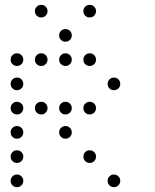

<svg xmlns="http://www.w3.org/2000/svg" viewBox="-20 -796 640 792"><path d="M149 -776Q139 -776 131.5 -768.5Q124 -761 124 -751V-749Q124 -739 131.5 -731.5Q139 -724 149 -724H151Q161 -724 168.5 -731.5Q176 -739 176 -749V-751Q176 -761 168.5 -768.5Q161 -776 151 -776ZM349 -776Q339 -776 331.5 -768.5Q324 -761 324 -751V-749Q324 -739 331.5 -731.5Q339 -724 349 -724H351Q361 -724 368.5 -731.5Q376 -739 376 -749V-751Q376 -761 368.5 -768.5Q361 -776 351 -776ZM249 -676Q239 -676 231.5 -668.5Q224 -661 224 -651V-649Q224 -639 231.5 -631.5Q239 -624 249 -624H251Q261 -624 268.5 -631.5Q276 -639 276 -649V-651Q276 -661 268.5 -668.5Q261 -676 251 -676ZM49 -576Q39 -576 31.5 -568.5Q24 -561 24 -551V-549Q24 -539 31.5 -531.5Q39 -524 49 -524H51Q61 -524 68.5 -531.5Q76 -539 76 -549V-551Q76 -561 68.5 -568.5Q61 -576 51 -576ZM149 -576Q139 -576 131.5 -568.5Q124 -561 124 -551V-549Q124 -539 131.5 -531.5Q139 -524 149 -524H151Q161 -524 168.5 -531.5Q176 -539 176 -549V-551Q176 -561 168.5 -568.5Q161 -576 151 -576ZM249 -576Q239 -576 231.5 -568.5Q224 -561 224 -551V-549Q224 -539 231.5 -531.5Q239 -524 249 -524H251Q261 -524 268.5 -531.5Q276 -539 276 -549V-551Q276 -561 268.5 -568.5Q261 -576 251 -576ZM349 -576Q339 -576 331.5 -568.5Q324 -561 324 -551V-549Q324 -539 331.5 -531.5Q339 -524 349 -524H351Q361 -524 368.5 -531.5Q376 -539 376 -549V-551Q376 -561 368.5 -568.5Q361 -576 351 -576ZM49 -476Q39 -476 31.5 -468.5Q24 -461 24 -451V-449Q24 -439 31.5 -431.5Q39 -424 49 -424H51Q61 -424 68.5 -431.5Q76 -439 76 -449V-451Q76 -461 68.5 -468.5Q61 -476 51 -476ZM449 -476Q439 -476 431.5 -468.5Q424 -461 424 -451V-449Q424 -439 431.5 -431.5Q439 -424 449 -424H451Q461 -424 468.5 -431.5Q476 -439 476 -449V-451Q476 -461 468.5 -468.5Q461 -476 451 -476ZM49 -376Q39 -376 31.5 -368.5Q24 -361 24 -351V-349Q24 -339 31.5 -331.5Q39 -324 49 -324H51Q61 -324 68.5 -331.5Q76 -339 76 -349V-351Q76 -361 68.5 -368.5Q61 -376 51 -376ZM149 -376Q139 -376 131.5 -368.5Q124 -361 124 -351V-349Q124 -339 131.5 -331.5Q139 -324 149 -324H151Q161 -324 168.5 -331.5Q176 -339 176 -349V-351Q176 -361 168.5 -368.5Q161 -376 151 -376ZM249 -376Q239 -376 231.5 -368.5Q224 -361 224 -351V-349Q224 -339 231.5 -331.5Q239 -324 249 -324H251Q261 -324 268.5 -331.5Q276 -339 276 -349V-351Q276 -361 268.5 -368.5Q261 -376 251 -376ZM349 -376Q339 -376 331.5 -368.5Q324 -361 324 -351V-349Q324 -339 331.5 -331.5Q339 -324 349 -324H351Q361 -324 368.5 -331.5Q376 -339 376 -349V-351Q376 -361 368.5 -368.5Q361 -376 351 -376ZM49 -276Q39 -276 31.5 -268.5Q24 -261 24 -251V-249Q24 -239 31.5 -231.5Q39 -224 49 -224H51Q61 -224 68.5 -231.5Q76 -239 76 -249V-251Q76 -261 68.5 -268.5Q61 -276 51 -276ZM249 -276Q239 -276 231.5 -268.5Q224 -261 224 -251V-249Q224 -239 231.5 -231.5Q239 -224 249 -224H251Q261 -224 268.5 -231.5Q276 -239 276 -249V-251Q276 -261 268.5 -268.5Q261 -276 251 -276ZM49 -176Q39 -176 31.5 -168.5Q24 -161 24 -151V-149Q24 -139 31.5 -131.5Q39 -124 49 -124H51Q61 -124 68.5 -131.5Q76 -139 76 -149V-151Q76 -161 68.5 -168.5Q61 -176 51 -176ZM349 -176Q339 -176 331.5 -168.5Q324 -161 324 -151V-149Q324 -139 331.5 -131.5Q339 -124 349 -124H351Q361 -124 368.5 -131.5Q376 -139 376 -149V-151Q376 -161 368.5 -168.5Q361 -176 351 -176ZM49 -76Q39 -76 31.5 -68.5Q24 -61 24 -51V-49Q24 -39 31.5 -31.5Q39 -24 49 -24H51Q61 -24 68.5 -31.5Q76 -39 76 -49V-51Q76 -61 68.5 -68.5Q61 -76 51 -76ZM449 -76Q439 -76 431.5 -68.5Q424 -61 424 -51V-49Q424 -39 431.5 -31.5Q439 -24 449 -24H451Q461 -24 468.5 -31.5Q476 -39 476 -49V-51Q476 -61 468.5 -68.5Q461 -76 451 -76Z"/></svg>

Font: Doto Rounded
Style: Regular
Weight: 400
Monospace: yes
Version: Version 1.000